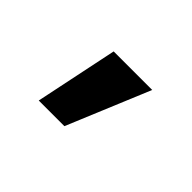

<svg xmlns="http://www.w3.org/2000/svg" viewBox="-49 -830 405 405"><g transform="rotate(45 154.0 -627.5)"><path d="M113.5 -720H228.5L151.5 -535H75Z"/></g></svg>

Font: Hauora
Style: Bold
Weight: 700
Designer: Wayne Shih
Foundry: WCYS
Version: Version 1.001;hotconv 1.0.109;makeotfexe 2.5.65596